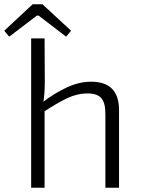

<svg xmlns="http://www.w3.org/2000/svg" viewBox="-62 -880 659 900"><path d="M365 -497Q496 -497 496 -364V0H432V-347Q432 -399 412.5 -420.5Q393 -442 349 -442Q300 -442 252.5 -419.5Q205 -397 140 -354L138 -401Q196 -445 253 -471Q310 -497 365 -497ZM147 -700 148 -499Q148 -469 146 -442Q144 -415 140 -393L147 -378V0H84V-700ZM137 -860 271 -736 248 -708 119 -807H111L-19 -708L-42 -736L91 -860Z"/></svg>

Font: Exo 2 Light
Style: Regular
Weight: 300
Designer: Natanael Gama
Foundry: Natanael Gama
Version: Version 2.010